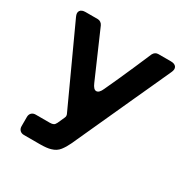

<svg xmlns="http://www.w3.org/2000/svg" viewBox="-160 -840 956 979"><g transform="rotate(30 318.5 -350.0)"><path d="M76 -33V-87Q76 -102 85 -111Q94 -120 109 -120H192Q206 -120 213 -124Q220 -127 226 -139L244 -179Q251 -192 244 -205L38 -654Q28 -675 36.5 -687.5Q45 -700 68 -700H140Q149 -700 157 -694.5Q165 -689 169 -680L287 -409Q300 -378 316 -378Q333 -378 346 -408L384 -491Q402 -532 423 -579Q444 -626 467 -681Q477 -700 497 -700H570Q593 -700 601.5 -687.5Q610 -675 600 -654Q573 -594 549 -542Q525 -490 505 -446L340 -84Q328 -58 311.5 -36.5Q295 -15 266 -7Q244 0 202 0H109Q94 0 85 -9Q76 -18 76 -33Z"/></g></svg>

Font: Higure Gothic Black
Style: Regular
Weight: 900
Designer: Yoshimichi Ohira
Foundry: Positype
Version: Version 1.000